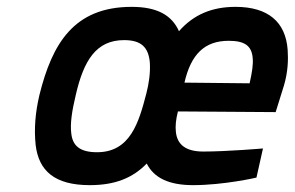

<svg xmlns="http://www.w3.org/2000/svg" viewBox="-20 -530 860 560"><path d="M518 -289C537 -372 577 -411 647 -411C693 -411 714 -397 717 -361C719 -342 715 -318 708 -287L518 -289ZM263 -86C213 -86 192 -105 188 -140C184 -169 190 -207 201 -253C224 -353 260 -413 342 -413C392 -413 413 -392 417 -348C419 -317 414 -285 407 -258C385 -173 360 -86 263 -86ZM573 -88C522 -88 497 -108 493 -145C491 -162 493 -182 499 -205L784 -203L808 -280C820 -320 821 -356 819 -385C813 -466 762 -510 667 -510C599 -510 545 -488 502 -439C481 -486 438 -510 364 -510C195 -510 132 -402 95 -253C83 -202 79 -154 84 -107C93 -32 139 10 242 10C316 10 367 -11 408 -53C429 -11 473 10 543 10C633 10 728 -12 728 -12L747 -97C747 -97 642 -88 573 -88Z"/></svg>

Font: RazerF5 SemiBold
Style: Italic
Weight: 600
Foundry: Razer Inc.
Version: Version 2